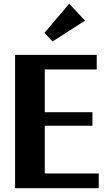

<svg xmlns="http://www.w3.org/2000/svg" viewBox="-20 -988 566 1008"><path d="M59.2 0V-700H487.8V-623.4H179.6L215.1 -656V-43L178.6 -77.3H498.3V0ZM136.9 -328V-399.1H465.3V-328ZM255.7 -770.2 213.6 -815.7 343.3 -968.4 426.5 -879.8Z"/></svg>

Font: Sutasoma
Style: Regular
Weight: 400
Designer: Izhar Fathurrohim, Akbar Rohmanto, Arusyal Khofiqoini
Foundry: Kiwari Kolektiv
Version: Version 1.102